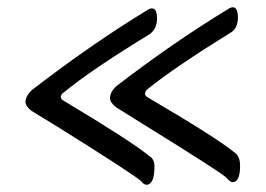

<svg xmlns="http://www.w3.org/2000/svg" viewBox="-20 -488 730 527"><path d="M370 -149 298 -194Q282 -207 282 -218Q282 -236 300 -252Q456 -372 606 -463Q613 -468 619 -468Q633 -468 633 -439.5Q633 -411 614 -399Q462 -305 387 -245Q378 -238 378 -231.5Q378 -225 385 -221Q576 -109 623 -70Q639 -60 639 -33Q639 12 618 12Q612 12 601 -0.5Q590 -13 370 -149ZM382 19Q375 19 368 10Q354 -5 138 -140L66 -184Q50 -197 50 -208Q50 -225 69 -242Q234 -369 384 -460Q391 -465 397 -465Q411 -465 411 -437.5Q411 -410 392 -395Q230 -296 156 -235Q147 -229 147 -222.5Q147 -216 154 -212Q341 -100 388 -61Q404 -52 404 -32Q404 19 382 19Z"/></svg>

Font: Aladin
Style: Regular
Weight: 400
Designer: Angel Koziupa and Alejandro Paul
Foundry: Angel Koziupa and Alejandro Paul
Version: Version 1.000